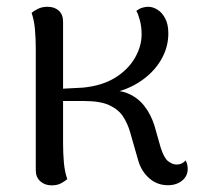

<svg xmlns="http://www.w3.org/2000/svg" viewBox="-20 -541 618 572"><path d="M480.2 10.8Q448.4 10.8 424.9 -9.7Q401.4 -30.2 392 -62.1L367.5 -147.8Q360.5 -172 347.3 -192.9Q334.2 -213.8 307 -227Q279.8 -240.1 230 -240.1H157.7L156.7 -276.2Q170.7 -276.7 191.6 -278.1Q212.5 -279.5 226.9 -279.9Q284.5 -285.5 323.4 -309.7Q362.2 -334 382.1 -368.8Q401.9 -403.6 401.9 -438.5Q401.9 -461.5 396.5 -481.4Q391.1 -501.3 386.1 -508.3Q394.6 -515.3 403.8 -518Q413.1 -520.8 422.2 -520.8Q434.9 -520.8 448.8 -512.4Q462.6 -504.1 472 -486.4Q481.5 -468.8 481.5 -441.4Q481.5 -398 457.9 -359.5Q434.3 -320.9 391.5 -294.3Q348.6 -267.6 290.1 -259.4L294.2 -269.3Q333.7 -274.6 362.5 -262Q391.4 -249.5 410.5 -224.6Q429.7 -199.8 440.1 -166.8L458.6 -101.6Q468.8 -69.7 481.2 -60.5Q493.5 -51.4 504 -50.9Q513.1 -50.5 520.7 -53.8Q528.4 -57.2 532.8 -63.3Q536.8 -56.5 538 -50Q539.2 -43.5 539.2 -37.8Q539.2 -16.2 522.3 -2.7Q505.5 10.8 480.2 10.8ZM133.8 11.2Q113.8 11.2 100.2 -0.8Q86.6 -12.8 86.6 -33.4V-395.3Q86.6 -424.8 84.2 -452.7Q81.8 -480.5 74.2 -502.6Q79.9 -507.9 92.3 -514.3Q104.7 -520.8 121.8 -520.8Q142.3 -520.8 155.1 -509.3Q167.9 -497.8 167.9 -476.2V-114.2Q167.9 -85.2 170.3 -57.1Q172.8 -29.1 180.4 -7.4Q174.6 -2.1 162.8 4.6Q150.9 11.2 133.8 11.2Z"/></svg>

Font: Arima Thin
Style: Regular
Weight: 100
Designer: Joana Correia and Natanael Gama
Foundry: NDISCOVER
Version: Version 1.101;gftools[0.9.23]